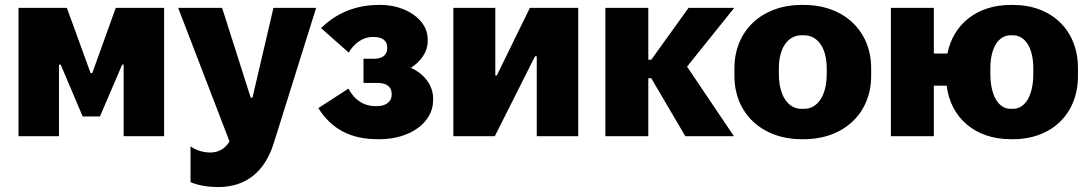

<svg xmlns="http://www.w3.org/2000/svg" viewBox="-20 -552 4413 778"><path d="M55 0H219V-290H226L315 -80H385L475 -290H481V0H645V-520H449L354 -256H347L251 -520H55Z M863 206C978 206 1053 143 1089 29L1261 -520H1088L1003 -156H996L880 -520H702L910 21C891 53 863 66 832 66C802 66 773 56 752 41V186C784 200 826 206 863 206Z M1510 12H1520C1640 12 1735 -55 1735 -145V-153C1735 -208 1697 -254 1645 -277C1686 -304 1713 -342 1713 -384V-394C1713 -473 1623 -532 1523 -532H1514C1413 -532 1335 -492 1281 -438L1393 -339C1414 -375 1449 -402 1489 -402H1496C1529 -402 1549 -387 1549 -361V-357C1549 -330 1530 -314 1497 -314H1453V-216H1510C1546 -216 1567 -200 1567 -173V-166C1567 -141 1544 -122 1508 -122H1500C1459 -122 1419 -142 1392 -193L1270 -114C1324 -28 1402 12 1510 12Z M1817 0H1985L2148 -324H2155V0H2323V-520H2127L1993 -246H1987V-520H1817Z M2433 0H2607V-235H2619L2757 0H2954L2764 -282L2955 -520H2770L2619 -310H2607V-520H2433Z M3228 12H3238C3399 12 3510 -93 3510 -244V-276C3510 -427 3399 -532 3238 -532H3228C3067 -532 2956 -427 2956 -276V-244C2956 -93 3067 12 3228 12ZM3228 -111C3172 -111 3136 -166 3136 -253V-275C3136 -357 3172 -409 3228 -409H3238C3294 -409 3330 -357 3330 -275V-253C3330 -166 3294 -111 3238 -111Z M4075 12H4085C4242 12 4348 -91 4348 -244V-276C4348 -429 4242 -532 4085 -532H4075C3940 -532 3843 -455 3819 -335H3764V-520H3590V0H3764V-205H3816C3832 -74 3932 12 4075 12ZM4075 -111C4025 -111 3993 -166 3993 -253V-275C3993 -357 4025 -409 4075 -409H4084C4135 -409 4167 -357 4167 -275V-253C4167 -166 4135 -111 4084 -111Z"/></svg>

Font: Fixel Text ExtraBold
Style: Regular
Weight: 800
Width: 4
Designer: AlfaBravo + MacPaw
Foundry: Kyrylo Tkachov, Marchela Mozhyna, Serhii Makarenko, Maria Weinstein, Zakhar Kryvoshyya
Version: Version 1.211